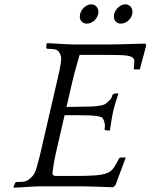

<svg xmlns="http://www.w3.org/2000/svg" viewBox="-20 -859 694 885"><path d="M482 -654H318C310.7 -654 301.2 -654.3 289.7 -655C278.2 -655.7 266.4 -656.3 254.2 -657C242 -657.7 230.7 -658.3 220.1 -659C209.6 -659.7 202 -660 197.4 -660L194.4 -656L193.3 -638L197.4 -634C208 -634 217.9 -633.5 227 -632.5C236.1 -631.5 243.1 -628.7 248.1 -624C252.3 -619.3 256.1 -613.2 259.3 -605.5C262.5 -597.8 262.7 -585 259.9 -567C258.7 -559 257.4 -551 255.9 -543C254.3 -535 252.3 -525.3 249.7 -514L240.2 -473L226.6 -414L179.7 -211L168.2 -161C165.1 -147.7 162.3 -136.3 159.8 -127C157.3 -117.7 155.2 -109.8 153.4 -103.5C151.6 -97.2 150.2 -91.7 149.1 -87C143.4 -68.3 137.3 -55.3 130.6 -48C123.9 -40.7 117.3 -34.7 110.9 -30C103.8 -25.3 95.5 -22.5 86 -21.5C76.4 -20.5 66.3 -20 55.6 -20L49.7 -16L42.5 2L43.6 6C48.3 6 56 5.7 66.8 5C77.7 4.3 88.8 3.7 100.3 3C111.8 2.3 123 1.7 133.8 1C144.6 0.3 152.3 0 157 0H359C367.7 0 379.5 0.2 394.4 0.5C409.3 0.8 424.2 1.3 439 2C453.9 2.7 467.3 3.2 479.2 3.5C491.1 3.8 498.7 4 502.1 4L512.4 -6L559.7 -133H533.7L528.8 -129C520 -111 511.8 -96.5 504.2 -85.5C496.7 -74.5 486.3 -66.3 473.1 -61C459.9 -55.7 441.5 -52.2 418.2 -50.5C394.8 -48.8 363.1 -48 323.1 -48H238.1C224.8 -48 219.5 -54.3 222.5 -67C224.1 -79.7 225.6 -90.8 227.2 -100.5C228.8 -110.2 230.7 -120.8 233.1 -132.5C235.5 -144.2 238.4 -157.5 241.8 -172.5L255.3 -231L277.7 -328H338.7C358.7 -328 376.7 -327.7 392.5 -327C408.3 -326.3 421.7 -325 432.6 -323C443.4 -321 450.4 -318 453.5 -314C457.4 -308 460.4 -300.5 462.3 -291.5C464.2 -282.5 464 -272.7 461.5 -262L464.8 -259L482.3 -257L486.8 -259C489.2 -275 491.4 -289.8 493.6 -303.5C495.7 -317.2 498.7 -332 502.3 -348C505.7 -362.7 509.2 -375.7 512.8 -387C516.5 -398.3 520.7 -411.7 525.6 -427L522 -429L504.6 -427L498.4 -422C496.1 -412 492.4 -404.3 487.1 -399C481.9 -393.7 476 -388.3 469.4 -383C464.3 -378.3 455.9 -374.8 444 -372.5C432.1 -370.2 418 -368.7 401.5 -368C385 -367.3 366.7 -367 346.7 -367C326.7 -367 306.7 -366.7 286.5 -366L311.4 -474C315 -489.3 318.1 -502.3 320.9 -513C323.7 -523.7 326.2 -533 328.4 -541C330.6 -549 333.1 -557.7 335.9 -567L346.9 -606H442.9C482.9 -606 513.8 -605.7 535.7 -605C557.5 -604.3 573.5 -602 583.6 -598C593.6 -594 598.8 -587.7 599.2 -579C599.5 -570.3 598.6 -558.3 596.4 -543L599.4 -539H624.4L653.6 -648L650.9 -658C647.6 -658 638.7 -657.8 624.3 -657.5C609.9 -657.2 593.6 -656.7 575.5 -656C557.3 -655.3 539.3 -654.8 521.6 -654.5C503.9 -654.2 490.7 -654 482 -654ZM349.3 -794C346.4 -781.3 348 -770.8 354 -762.5C360.1 -754.2 368.8 -750 380.2 -750C391.5 -750 402.3 -754.2 412.5 -762.5C422.8 -770.8 429.4 -781.3 432.3 -794C435.1 -806 433.3 -816.5 427.1 -825.5C420.8 -834.5 412 -839 400.7 -839C389.4 -839 378.7 -834.5 368.6 -825.5C358.5 -816.5 352.1 -806 349.3 -794ZM506.3 -794C503.4 -781.3 505 -770.8 511 -762.5C517.1 -754.2 525.8 -750 537.2 -750C548.5 -750 559.3 -754.2 569.5 -762.5C579.8 -770.8 586.4 -781.3 589.3 -794C592.1 -806 590.3 -816.5 584.1 -825.5C577.8 -834.5 569 -839 557.7 -839C546.4 -839 535.7 -834.5 525.6 -825.5C515.5 -816.5 509.1 -806 506.3 -794Z"/></svg>

Font: Quattrocento
Style: Italic
Weight: 400
Italic angle: -13°
Designer: Pablo Impallari
Foundry: Pablo Impallari, Igino Marini, Branda Gallo
Version: Version 2.000